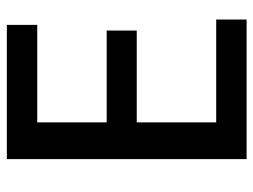

<svg xmlns="http://www.w3.org/2000/svg" viewBox="-112 -618 758 575"><g transform="rotate(-90 267.5 -331.0)"><path d="M188 -63H496V28H78V-690H480V-599H188V-391H463V-301H188Z"/></g></svg>

Font: Gmarket Sans TTF Medium
Style: Regular
Weight: 500
Designer: Creative Director : Sungho Lee; Art Director : Kiwoong Choi; Project Manager : Sori Yang, Jongwook Yoon; Font Designer :
Foundry: Sandoll Inc.
Version: Version 1.000;hotconv 1.0.109;makeotfexe 2.5.65596